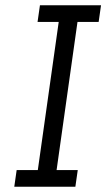

<svg xmlns="http://www.w3.org/2000/svg" viewBox="-20 -706 415 726"><path d="M34 0 43 -63H123L202 -623H122L131 -686H362L353 -623H273L194 -63H274L265 0Z"/></svg>

Font: Chivo Medium ExtraLight
Style: Italic
Weight: 250
Italic angle: -8.05°
Version: Version 2.002